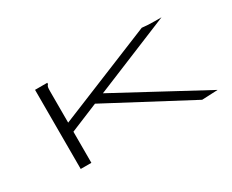

<svg xmlns="http://www.w3.org/2000/svg" viewBox="-75 -702 1150 952"><g transform="rotate(-30 500.0 -225.5)"><path d="M391 -245 229 -178V0H168V-453H238V-446Q232 -440 230.5 -433Q229 -426 229 -409V-230L780 -455Q795 -453 815 -452Q835 -451 853 -451H891L451 -270L952 0L861 4Z"/></g></svg>

Font: Inconsolata UltraExpanded Light
Style: Regular
Weight: 300
Width: 9
Monospace: yes
Designer: Raph Levien, Cyreal, Brenton Simpson
Foundry: Raph Levien, Cyreal, Google
Version: Version 3.001; ttfautohint (v1.8.2.53-6de2)